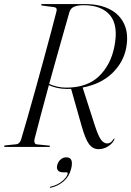

<svg xmlns="http://www.w3.org/2000/svg" viewBox="-25 -720 643 941"><path d="M536 -38.5Q530 -20 507.5 -4.5Q485 11 457.5 11Q430 11 411.8 -13Q393.5 -37 374.5 -104.5L323.5 -284.5Q314.5 -284 305.5 -284Q278 -284 255 -289.2Q232 -294.5 214.5 -302.5Q193.5 -226 175 -156.2Q156.5 -86.5 144 -37.5Q142 -28 144.5 -20.8Q147 -13.5 155.5 -12.5L215 -6.5Q220 -6.5 220 -3.5Q220 0 216 0H0Q-5 0 -5 -3Q-5 -7 1 -7.5L55 -13Q71 -14.5 78.5 -36.5Q92 -81.5 110 -144.5Q128 -207.5 148 -279.2Q168 -351 187.5 -422.8Q207 -494.5 224 -557.8Q241 -621 252.5 -667Q255.5 -683 240 -685L183 -692.5Q176.5 -693.5 176.5 -697Q176.5 -700 181.5 -700H392Q463 -700 512.5 -674.8Q562 -649.5 584 -601.5Q606 -553.5 593.5 -485.5Q580.5 -415 525.2 -361.5Q470 -308 380 -291L438.5 -109Q457 -51.5 470.8 -34.2Q484.5 -17 501 -17Q518.5 -17 531 -38Q533.5 -41.5 535.5 -41.5Q536.5 -41 536 -38.5ZM315 -660Q303 -618 286.8 -560.8Q270.5 -503.5 252.2 -438.5Q234 -373.5 216 -308.5Q235 -300 256 -295.2Q277 -290.5 300.5 -290.5Q402 -290.5 460 -346.2Q518 -402 535.5 -491.5Q556 -593.5 515.2 -644Q474.5 -694.5 384.5 -694.5Q356 -694.5 338.2 -687Q320.5 -679.5 315 -660ZM284.5 124.5Q265 124.5 258.2 114.2Q251.5 104 255.5 89Q260 72 272.2 61.5Q284.5 51 300 51Q338 51 323.5 108Q314 145 287 168.5Q260 192 224 200Q219.5 201.5 219.5 199Q219.5 196 222.5 195Q256 187.5 279 168.5Q302 149.5 306.5 132.5Q308 124.5 301.5 124.5Z"/></svg>

Font: Fraunces 144pt Light
Style: Italic
Weight: 300
Italic angle: -16°
Version: Version 1.000;[0bf87f6ff]